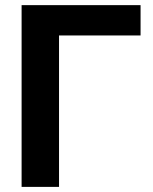

<svg xmlns="http://www.w3.org/2000/svg" viewBox="-20 -731 597 751"><path d="M529.8 -592.3H210.9V0H64.5V-710.9H529.8Z"/></svg>

Font: Roboto
Style: Bold
Weight: 700
Designer: Google
Version: Version 2.134; 2016; ttfautohint (v1.6)